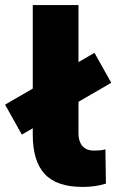

<svg xmlns="http://www.w3.org/2000/svg" viewBox="-74 -725 458 756"><path d="M251 11Q149 11 102 -40Q55 -91 55 -194V-705H235V-200Q235 -179 242 -163.5Q249 -148 262.5 -140Q276 -132 297 -132Q309 -132 319.5 -133Q330 -134 341 -137L343 -2Q320 5 298.5 8Q277 11 251 11ZM12 -195 -54 -313 298 -517 364 -399Z"/></svg>

Font: Nunito Sans 11pt Black
Style: Regular
Weight: 900
Version: Version 3.101;gftools[0.9.27]